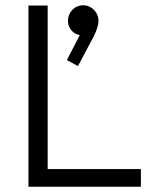

<svg xmlns="http://www.w3.org/2000/svg" viewBox="-20 -709 594 729"><path d="M88 0H515V-67H161V-688H88ZM234 -481 276 -458 336 -571C350 -600 354 -617 354 -630C354 -663 327 -689 296 -689C263 -689 238 -662 238 -630C238 -601 259 -579 283 -576Z"/></svg>

Font: MV Cash Light
Style: Regular
Weight: 300
Designer: Rodrigo Fuenzalida
Foundry: fragTYPE
Version: Version 1.100;Glyphs 3.1.2 (3151)